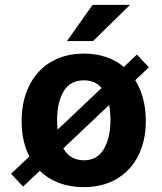

<svg xmlns="http://www.w3.org/2000/svg" viewBox="-20 -760 667 790"><path d="M536.5 -430Q580 -360 580 -261.5Q580 -182 549.5 -120.5Q519 -59 461.2 -24.5Q403.5 10 324.5 10Q269 10 223 -7.2Q177 -24.5 144 -57.5L75 7.5L25.5 -45L101 -116.5Q69 -177.5 69 -261.5Q69 -344.5 100.2 -407.5Q131.5 -470.5 189.5 -505Q247.5 -539.5 325.5 -539.5Q374.5 -539.5 416 -525.5Q457.5 -511.5 489.5 -484.5L543.5 -535.5L592.5 -483ZM217 -226.5 398 -398Q371.5 -429.5 325.5 -429.5Q269 -429.5 242 -384.5Q215 -339.5 215 -266.5Q215 -244 217 -226.5ZM325.5 -100.5Q380.5 -100.5 407.5 -147.2Q434.5 -194 434.5 -266.5Q434.5 -301 429 -328L240.5 -149.5Q268.5 -100.5 325.5 -100.5ZM515 -740 363 -591H255.5L361 -740Z"/></svg>

Font: 1883 Sans
Style: Bold
Weight: 700
Designer: 1883 Sans project is a fork of Public Sans.
Version: Version 1.009